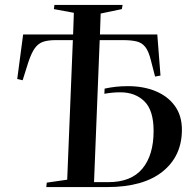

<svg xmlns="http://www.w3.org/2000/svg" viewBox="-20 -760 779 780"><path d="M276 -597H206Q176 -597 156 -590.5Q136 -584 122 -565Q108 -546 95 -507L72 -434L50 -439L74 -620H277L280 -708L199 -723L201 -740H478L475 -723L389 -705L386 -620H619L632 -453L610 -449L593 -515Q584 -552 570 -569.5Q556 -587 534 -592Q512 -597 480 -597H385L362 -20H420Q513 -20 558.5 -75Q604 -130 604 -228Q604 -312 566.5 -348.5Q529 -385 469 -385Q436 -385 404 -379L405 -400Q428 -405 450.5 -407.5Q473 -410 500 -410Q563 -410 612.5 -389.5Q662 -369 690.5 -329.5Q719 -290 719 -233Q719 -126 640.5 -63Q562 0 415 0H168L170 -18L253 -30Z"/></svg>

Font: Literata 72pt Medium
Style: Italic
Weight: 500
Italic angle: -2°
Designer: Latin by Veronika Burian and Jose Scaglione. Greek by Irene Vlachou. Cyrillic by Vera Evstafieva
Foundry: TypeTogether
Version: Version 3.002